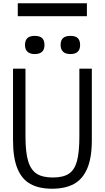

<svg xmlns="http://www.w3.org/2000/svg" viewBox="-20 -1144 640 1172"><path d="M59.5 -287.5V-725H135.5V-312Q135.5 -214.5 152 -160.2Q168.5 -106 204.5 -83.2Q240.5 -60.5 302.5 -60.5Q365.5 -60.5 400.2 -83.5Q435 -106.5 449.8 -160.5Q464.5 -214.5 464.5 -312V-725H540.5V-287.5Q540.5 -180 512.2 -114.8Q484 -49.5 430.8 -20.8Q377.5 8 298 8Q218.5 8 166 -20.8Q113.5 -49.5 86.5 -114.8Q59.5 -180 59.5 -287.5ZM132.5 -869.5Q132.5 -897 146.8 -911Q161 -925 192 -925Q223.5 -925 237.5 -911Q251.5 -897 251.5 -869.5Q251.5 -814 192 -814Q163 -814 147.8 -828.2Q132.5 -842.5 132.5 -869.5ZM350 -869.5Q350 -897 364.2 -911Q378.5 -925 409.5 -925Q441 -925 455 -911Q469 -897 469 -869.5Q469 -814 409.5 -814Q380.5 -814 365.2 -828.2Q350 -842.5 350 -869.5ZM88.5 -1124H510.5V-1045H88.5Z"/></svg>

Font: JuliaMono Light
Style: Regular
Weight: 300
Monospace: yes
Designer: cormullion
Foundry: corm
Version: Version 0.054; ttfautohint (v1.8.4)